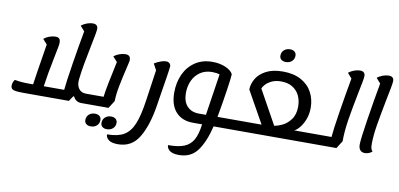

<svg xmlns="http://www.w3.org/2000/svg" viewBox="-101 -1203 3970 1909"><g transform="rotate(10 1884.0 -248.5)"><path d="M831 -75 815 25H739Q680 25 656 -27H647L612 25H155Q103 25 75.5 21Q48 17 36.5 6Q25 -5 25 -26Q25 -58 46 -87Q109 -75 190 -75H233Q246 -168 294 -464L298 -488L254 -538Q278 -558 310 -569.5Q342 -581 370 -581Q398 -581 409.5 -568.5Q421 -556 421 -526Q421 -513 413.5 -473Q406 -433 396 -385Q356 -189 341 -75H547Q553 -147 584 -342.5Q615 -538 642 -682L598 -732Q621 -751 653 -763Q685 -775 713 -775Q765 -775 765 -728Q765 -699 735 -556Q712 -441 698 -364.5Q684 -288 675 -210Q673 -188 673 -181Q673 -133 698 -104Q723 -75 768 -75Z M1138 -477Q1138 -469 1123 -406Q1097 -298 1079.5 -208.5Q1062 -119 1061 -52L1012 25H813L828 -75H945Q954 -161 1015 -438L970 -488Q994 -507 1026 -518.5Q1058 -530 1086 -530Q1113 -530 1125.5 -517.5Q1138 -505 1138 -477ZM806 184Q806 149 830 127Q854 105 891 105Q920 105 937 119.5Q954 134 954 159Q954 193 930.5 215Q907 237 869 237Q840 237 823 222.5Q806 208 806 184ZM969 184Q969 149 993 127Q1017 105 1054 105Q1083 105 1100 119.5Q1117 134 1117 159Q1117 193 1093 215Q1069 237 1031 237Q1003 237 986 222.5Q969 208 969 184Z M1544 -488Q1544 -471 1527.5 -366.5Q1511 -262 1492 -145L1482 -80Q1449 127 1376.5 246Q1304 365 1167 365Q1101 365 1072 342Q1043 319 1043 287Q1149 287 1211.5 251Q1274 215 1310 129Q1346 43 1368 -115L1413 -425L1379 -488Q1411 -508 1442.5 -519Q1474 -530 1496 -530Q1519 -530 1531.5 -517.5Q1544 -505 1544 -488Z M2241 25H2073Q2034 187 1968 276Q1902 365 1782 365Q1718 365 1688.5 342Q1659 319 1659 287Q1763 287 1822.5 262.5Q1882 238 1913 182Q1944 126 1957 25H1865Q1754 25 1691.5 -43.5Q1629 -112 1629 -240Q1629 -340 1666.5 -423Q1704 -506 1777 -555.5Q1850 -605 1951 -605Q2027 -605 2085 -579.5Q2143 -554 2161 -517Q2161 -488 2141 -353Q2121 -218 2098 -92L2095 -75H2256ZM1907 -75H1978L2042 -494Q2009 -505 1967 -505Q1896 -505 1845.5 -470.5Q1795 -436 1769.5 -379Q1744 -322 1744 -255Q1744 -169 1787.5 -122Q1831 -75 1907 -75Z M3126 -75 3112 25H2238L2254 -75H2540L2359 -398Q2360 -454 2391 -507.5Q2422 -561 2489 -596.5Q2556 -632 2659 -632Q2768 -632 2843 -590.5Q2918 -549 2955 -479Q2992 -409 2992 -325Q2992 -257 2970 -203Q2948 -149 2919.5 -116.5Q2891 -84 2869 -75ZM2867 -315Q2867 -375 2844 -424Q2821 -473 2774 -502.5Q2727 -532 2658 -532Q2602 -532 2563 -513Q2524 -494 2503 -470.5Q2482 -447 2475 -429L2665 -86Q2698 -90 2744.5 -111.5Q2791 -133 2829 -183Q2867 -233 2867 -315ZM2473 -422 2472 -423Q2472 -421 2473 -422ZM2605 -783Q2605 -818 2629 -840Q2653 -862 2690 -862Q2719 -862 2736 -847.5Q2753 -833 2753 -808Q2753 -774 2729.5 -752Q2706 -730 2668 -730Q2639 -730 2622 -744.5Q2605 -759 2605 -783Z M3463 -728Q3463 -710 3454 -662Q3445 -614 3433 -557Q3399 -387 3380.5 -270Q3362 -153 3362 -52L3313 25H3110L3126 -75H3246Q3251 -145 3280.5 -331Q3310 -517 3340 -681L3296 -732Q3319 -751 3351 -763Q3383 -775 3411 -775Q3463 -775 3463 -728Z M3721 -545Q3688 -377 3670 -267.5Q3652 -158 3652 -76Q3652 -48 3656.5 -31.5Q3661 -15 3673 -3Q3640 25 3599 25Q3568 25 3551.5 5.5Q3535 -14 3535 -50Q3535 -103 3566.5 -304.5Q3598 -506 3630 -682L3586 -732Q3610 -752 3642.5 -763.5Q3675 -775 3701 -775Q3753 -775 3753 -729Q3753 -711 3743.5 -659Q3734 -607 3721 -545Z"/></g></svg>

Font: Lemonada
Style: Regular
Weight: 400
Designer: Mohamed Gaber (Arabic) Eduardo Tunni (Latin)
Foundry: Kief Type Foundry
Version: Version 3.006